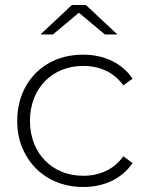

<svg xmlns="http://www.w3.org/2000/svg" viewBox="-20 -745 595 769"><path d="M83 -125C128 -44 212 4 313 4C397 4 468 -29 511 -92L474 -119C437 -67 380 -41 313 -41C190 -41 100 -130 100 -261C100 -392 190 -481 313 -481C380 -481 437 -455 474 -403L511 -430C468 -493 397 -526 313 -526C262 -526 217 -515 177 -493C97 -448 49 -364 49 -261C49 -210 60 -165 83 -125ZM192 -607 296 -694 400 -607H450L324 -725H268L142 -607Z"/></svg>

Font: Montserrat Light
Style: Regular
Weight: 300
Designer: Julieta Ulanovsky
Foundry: Julieta Ulanovsky
Version: Version 7.200